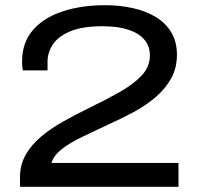

<svg xmlns="http://www.w3.org/2000/svg" viewBox="-20 -719 767 739"><path d="M57 0V-37Q57 -85 79 -123.5Q101 -162 138 -193Q175 -224 221 -250Q267 -276 314 -299Q380 -331 435 -361.5Q490 -392 523.5 -426.5Q557 -461 557 -506Q557 -541 536 -566Q515 -591 474.5 -604.5Q434 -618 374 -618Q297 -618 250.5 -598.5Q204 -579 183.5 -548Q163 -517 163 -482V-448H68Q67 -455 66 -463Q65 -471 65 -482Q65 -555 106.5 -603Q148 -651 220.5 -675Q293 -699 384 -699Q442 -699 492.5 -687.5Q543 -676 580.5 -653Q618 -630 639.5 -594Q661 -558 661 -509Q661 -457 639 -417.5Q617 -378 580 -346Q543 -314 495 -288Q447 -262 393 -238Q342 -214 296 -192Q250 -170 218.5 -145.5Q187 -121 178 -92H667V0Z"/></svg>

Font: Archivo Expanded
Style: Regular
Weight: 400
Width: 7
Designer: Hector Gatti
Foundry: Omnibus-Type
Version: Version 2.001